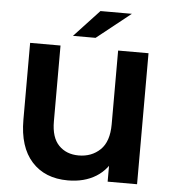

<svg xmlns="http://www.w3.org/2000/svg" viewBox="-60 -955 912 1022"><g transform="rotate(5 396.0 -444.5)"><path d="M340.2 11.8Q217.6 11.8 147.3 -66Q76.9 -143.8 76.9 -289.6V-700H239.3V-294.8Q239.3 -208.8 279.7 -167.2Q320.1 -125.5 386 -125.5Q455.3 -125.5 501.2 -169.5Q547.1 -213.5 547.1 -306.4V-700H709.5V0H552.3V-174.4L586.5 -146.1Q553.7 -66.2 490.8 -27.2Q428 11.8 340.2 11.8ZM300.7 -757 435.1 -901.3H603L421.7 -757Z"/></g></svg>

Font: Montserrat Alternates Thin
Style: Regular
Weight: 100
Designer: Julieta Ulanovsky
Foundry: Julieta Ulanovsky
Version: Version 9.000